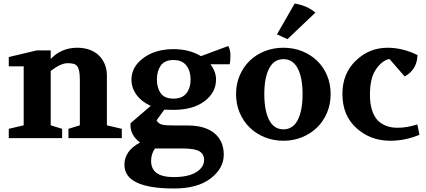

<svg xmlns="http://www.w3.org/2000/svg" viewBox="-20 -787 2429 1094"><path d="M30 0V-53L115 -73V-409H30V-462L190 -500H269V-451Q330 -515 420 -515Q459 -515 490.5 -503.5Q522 -492 543.5 -471Q565 -450 577 -421Q589 -392 589 -358V-73L674 -53V0H370V-53L435 -73V-330Q435 -361 431.5 -380Q428 -399 420 -409.5Q412 -420 398.5 -423.5Q385 -427 365 -427Q327 -427 269 -383V-73L334 -53V0Z M689 152Q689 72 778 25Q751 6 735 -24Q729 -36 725.5 -52Q722 -68 724 -85L839 -184Q787 -207 758 -246.5Q729 -286 729 -334Q729 -406 797 -456.5Q865 -507 969 -507Q1059 -507 1125 -467L1281 -525Q1293 -501 1293 -472Q1293 -438 1289 -421H1179Q1211 -379 1211 -334Q1211 -260 1145.5 -210.5Q1080 -161 969 -161Q933 -161 916 -162L872 -101Q884 -81 905 -76.5Q926 -72 976 -72H1049Q1148 -72 1201.5 -28Q1255 16 1255 95Q1255 172 1180.5 229.5Q1106 287 972 287Q689 287 689 152ZM841 130Q841 222 969 222Q1053 222 1098 194Q1143 166 1143 124Q1143 92 1117 75.5Q1091 59 1022 59H863Q841 90 841 130ZM969 -225Q1018 -225 1042 -255.5Q1066 -286 1066 -334Q1066 -382 1042 -413.5Q1018 -445 969 -445Q918 -445 896 -413.5Q874 -382 874 -334Q874 -286 896 -255.5Q918 -225 969 -225Z M1595 15Q1538 15 1488.5 -5Q1439 -25 1403 -60Q1367 -95 1346 -144Q1325 -193 1325 -251Q1325 -309 1346 -357.5Q1367 -406 1403 -441Q1439 -476 1488.5 -495.5Q1538 -515 1595 -515Q1652 -515 1701 -495.5Q1750 -476 1786.5 -441Q1823 -406 1843.5 -357.5Q1864 -309 1864 -251Q1864 -194 1843.5 -145Q1823 -96 1786.5 -60.5Q1750 -25 1701 -5Q1652 15 1595 15ZM1486 -251Q1486 -157 1513.5 -103.5Q1541 -50 1595 -50Q1649 -50 1676.5 -103.5Q1704 -157 1704 -251Q1704 -344 1676.5 -397Q1649 -450 1595 -450Q1541 -450 1513.5 -397Q1486 -344 1486 -251ZM1558 -591 1659 -767Q1731 -755 1777 -715L1618 -564Z M1931 -252Q1931 -368 2007.5 -441.5Q2084 -515 2188 -515Q2275 -515 2359 -473Q2356 -390 2286 -351L2200 -450H2194Q2152 -438 2120 -388.5Q2088 -339 2088 -250Q2087 -150 2133 -100Q2176 -59 2245 -59Q2274 -59 2301.5 -64Q2329 -69 2358 -78L2370 -19Q2289 15 2204 15Q2091 15 2011 -57Q1931 -129 1931 -252Z"/></svg>

Font: Volkhov
Style: Bold
Weight: 700
Designer: Cyreal (www.cyreal.org)
Foundry: Cyreal (www.cyreal.org)
Version: Version 1.010